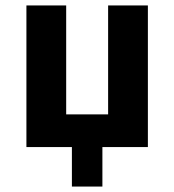

<svg xmlns="http://www.w3.org/2000/svg" viewBox="-20 -540 640 705"><path d="M244 145V0H77V-520H223V-120H377V-520H523V0H356V145Z"/></svg>

Font: Iosevka Heavy Extended
Style: Regular
Weight: 900
Width: 7
Monospace: yes
Designer: Belleve Invis
Foundry: Belleve Invis
Version: Version 32.5.0; ttfautohint (v1.8.4)